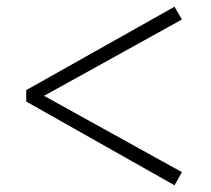

<svg xmlns="http://www.w3.org/2000/svg" viewBox="-20 -647 627 571"><path d="M58 -345 499 -96 521 -135 111 -362 521 -589 499 -627 58 -379Z"/></svg>

Font: Source Han Serif CN Medium
Style: Regular
Weight: 500
Designer: Ryoko NISHIZUKA 西塚涼子 (kana & ideographs); Frank Grießhammer (Latin, Greek & Cyrillic); Wenlong ZHANG 张文龙 (bopomofo); San
Foundry: Adobe
Version: Version 2.002;hotconv 1.1.0;makeotfexe 2.6.0